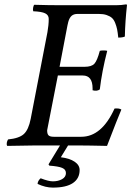

<svg xmlns="http://www.w3.org/2000/svg" viewBox="-20 -669 604 883"><path d="M203.1 86.9 255.9 0H137.2Q99.1 0 13.2 2Q9.8 -3.4 11.2 -12.2Q12.7 -21 17.1 -27.8Q67.9 -32.7 89.6 -52.5Q111.3 -72.3 121.1 -122.1L198.2 -521Q204.1 -554.2 204.1 -582Q204.1 -599.6 187.7 -607.7Q171.4 -615.7 132.8 -617.2Q130.4 -625 132.6 -635Q134.8 -645 137.2 -647Q203.6 -645 255.9 -645H514.2Q537.1 -645 560.1 -648.9Q564 -648.9 564 -645Q555.7 -571.3 554.2 -501Q544.4 -496.1 523.9 -496.1Q521.5 -519.5 518.6 -534.2Q515.6 -548.8 509.5 -564Q503.4 -579.1 494.4 -586.9Q485.4 -594.7 470.2 -599.9Q455.1 -605 434.1 -605H336.9Q319.3 -605 309.3 -596.2Q299.3 -587.4 293.9 -567.9L290 -550.8L253.9 -361.8H369.1Q401.4 -361.8 414.3 -376.2Q427.2 -390.6 439 -435.1Q442.9 -437 456.1 -437Q470.2 -437 473.1 -435.1Q448.7 -340.8 439 -257.8Q425.8 -248 405.8 -253.9V-262.2Q405.8 -321.8 360.8 -321.8H246.1L196.8 -69.8Q196.8 -52.7 203.4 -46.4Q210 -40 227.1 -40H354Q447.8 -40 506.8 -169.9Q529.3 -171.9 538.1 -165Q522.9 -129.9 472.2 2Q469.7 2 448.2 1.5Q426.8 1 397.5 0.5Q368.2 0 348.1 0H293L259.8 54.2Q300.3 59.1 323.2 74.7Q346.2 90.3 346.2 112.8Q346.2 151.9 315.2 172.9Q284.2 193.8 223.1 193.8Q189 193.8 152.8 176.8Q153.8 162.1 167 150.9Q203.1 165 223.1 165Q247.6 165 265.4 155Q283.2 145 283.2 127Q283.2 110.4 265.6 103Q248 95.7 207 92.8Z"/></svg>

Font: Common Serif News
Style: Italic
Weight: 450
Italic angle: -12°
Designer: Philipp H. Poll, Khaled Hosny
Foundry: Stefan Peev, Context Ltd.
Version: Version 1.026